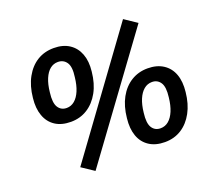

<svg xmlns="http://www.w3.org/2000/svg" viewBox="-127 -902 1220 1099"><g transform="rotate(-20 483.0 -352.5)"><path d="M277 29 202 -21 722 -734 798 -683ZM242 -283Q185 -283 147 -308Q109 -333 92.5 -379Q76 -425 83 -486Q90 -557 118.5 -608.5Q147 -660 191 -687Q235 -714 292 -714Q348 -714 386 -689Q424 -664 441 -619Q458 -574 451 -513Q444 -442 415.5 -390.5Q387 -339 342.5 -311Q298 -283 242 -283ZM246 -366Q273 -366 294.5 -384Q316 -402 330 -435.5Q344 -469 349 -515Q358 -577 339.5 -604Q321 -631 287 -631Q260 -631 239 -614Q218 -597 204 -564Q190 -531 185 -483Q177 -421 194.5 -393.5Q212 -366 246 -366ZM708 10Q651 10 612.5 -15.5Q574 -41 558 -86.5Q542 -132 549 -193Q556 -264 584 -315Q612 -366 656.5 -393.5Q701 -421 757 -421Q813 -421 851.5 -396Q890 -371 906.5 -326Q923 -281 916 -219Q909 -149 881 -97.5Q853 -46 809 -18Q765 10 708 10ZM711 -73Q739 -73 760.5 -91Q782 -109 796 -142.5Q810 -176 815 -223Q823 -285 805 -312Q787 -339 754 -339Q726 -339 704.5 -321Q683 -303 669 -270Q655 -237 650 -190Q642 -128 659.5 -100.5Q677 -73 711 -73Z"/></g></svg>

Font: Nunito Sans 8pt
Style: Bold Italic
Weight: 700
Italic angle: -9°
Version: Version 3.101;gftools[0.9.27]